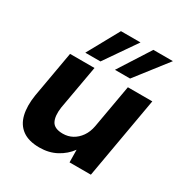

<svg xmlns="http://www.w3.org/2000/svg" viewBox="-173 -875 976 1021"><g transform="rotate(30 314.5 -364.5)"><path d="M210 12Q144 12 105.5 -16Q67 -44 54.5 -95.5Q42 -147 53 -217L103 -501H253L205 -231Q197 -175 213 -144.5Q229 -114 281 -114Q313 -114 339.5 -128.5Q366 -143 385 -170Q404 -197 411 -235L458 -501H608L520 0H389L388 -77Q359 -37 313.5 -12.5Q268 12 210 12ZM352 -547 476 -741H596L445 -547ZM170 -547 277 -741H397L263 -547Z"/></g></svg>

Font: DM Sans 18pt Black
Style: Italic
Weight: 900
Italic angle: -10°
Designer: Colophon Foundry, Jonny Pinhorn
Foundry: Colophon Foundry
Version: Version 4.004;gftools[0.9.30]